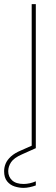

<svg xmlns="http://www.w3.org/2000/svg" viewBox="-78 -720 270 933"><path d="M76 0V-700H96V0ZM37 193Q15 193 -7 186Q-29 179 -43.5 161Q-58 143 -58 112Q-58 93 -50.5 75Q-43 57 -25 40.5Q-7 24 24 11L85 -16L96 0L29 30Q-10 47 -24 68Q-38 89 -38 112Q-38 139 -19 156.5Q0 174 37 174Q51 174 67 170.5Q83 167 96 161V181Q83 186 66.5 189.5Q50 193 37 193Z"/></svg>

Font: DM Sans 24pt Thin
Style: Regular
Weight: 250
Designer: Colophon Foundry, Jonny Pinhorn
Foundry: Colophon Foundry
Version: Version 4.004;gftools[0.9.30]